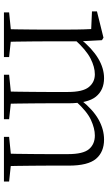

<svg xmlns="http://www.w3.org/2000/svg" viewBox="199 -762 562 1001"><g transform="rotate(90 480.5 -261.0)"><path d="M44 0V-27L154 -38H174L277 -27V0ZM131 0Q132 -24 132.5 -64.5Q133 -105 133.5 -149Q134 -193 134 -226V-282Q134 -333 133.5 -375.5Q133 -418 131 -455L39 -459V-485L176 -519L189 -511L195 -396V-393V-226Q195 -193 195.5 -149Q196 -105 196.5 -64.5Q197 -24 198 0ZM369 0V-27L478 -38H499L601 -27V0ZM456 0Q457 -24 457.5 -64Q458 -104 458.5 -148Q459 -192 459 -226V-334Q459 -411 433.5 -442.5Q408 -474 367 -474Q329 -474 284.5 -451.5Q240 -429 184 -367L173 -398H182Q232 -460 283.5 -491Q335 -522 387 -522Q449 -522 483.5 -479.5Q518 -437 518 -335V-226Q518 -192 518.5 -148Q519 -104 519.5 -64Q520 -24 521 0ZM693 0V-27L802 -38H822L926 -27V0ZM779 0Q781 -24 781.5 -64Q782 -104 782.5 -148Q783 -192 783 -226V-334Q783 -413 757 -443.5Q731 -474 686 -474Q649 -474 604.5 -453.5Q560 -433 507 -374L495 -404H503Q552 -465 603 -493.5Q654 -522 707 -522Q772 -522 807.5 -480Q843 -438 843 -338V-226Q843 -192 843.5 -148Q844 -104 844.5 -64Q845 -24 846 0Z"/></g></svg>

Font: Noto Serif KR ExtraLight ExtraLight
Style: Regular
Weight: 250
Version: Version 2.003-H1;hotconv 1.1.1;makeotfexe 2.6.0